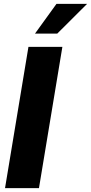

<svg xmlns="http://www.w3.org/2000/svg" viewBox="-20 -969 469 989"><path d="M301.3 -727.5 180.7 0H5.9L126.5 -727.5ZM160.2 -795.9 271 -949.2H428.7L274.9 -795.9Z"/></svg>

Font: Inter 28pt ExtraBold
Style: Italic
Weight: 800
Italic angle: -9.3988°
Designer: Rasmus Andersson
Foundry: rsms
Version: Version 4.001;git-66647c0bb